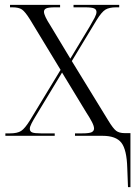

<svg xmlns="http://www.w3.org/2000/svg" viewBox="-20 -556 555 786"><path d="M501 132Q499 57 477 28.5Q455 0 400 0H287V-10H316Q346 -10 355.5 -15Q365 -20 365 -30Q365 -40 356.5 -56.5Q348 -73 333 -96L234 -259L130 -87Q117 -66 109.5 -51.5Q102 -37 102 -29Q102 -18 111.5 -14Q121 -10 148 -10H204V0H2V-10H21Q51 -10 66.5 -20Q82 -30 103 -64L228 -270L103 -476Q83 -508 70 -517Q57 -526 31 -526H21V-536H226V-526H206Q178 -526 169 -521.5Q160 -517 160 -508Q160 -500 166.5 -486Q173 -472 186 -452L268 -316L347 -447Q360 -469 367.5 -483.5Q375 -498 375 -507Q375 -517 365.5 -521.5Q356 -526 328 -526H281V-536H468V-526H456Q427 -526 411.5 -516.5Q396 -507 375 -473L274 -306L423 -63Q443 -30 455.5 -20.5Q468 -11 491 -11H514V210H504Z"/></svg>

Font: Noto Serif Display SemiCondensed Light
Style: Regular
Weight: 300
Width: 4
Designer: Monotype Design Team
Foundry: Monotype Imaging Inc.
Version: Version 2.009